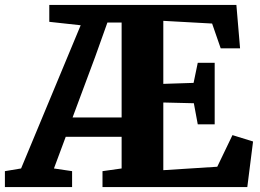

<svg xmlns="http://www.w3.org/2000/svg" viewBox="-66 -763 1062 783"><path d="M-46 0V-65L20 -76L263 -660L135 -674V-743H898L913 -566H834L799 -667L600 -678V-421L723.5 -425L740.5 -507H809.5V-256H740.5L724.5 -342L600 -345V-69L820 -83L882 -212L966 -186L942.5 0H352V-65L430 -76V-205H202L154 -76L228 -65V0ZM230 -284H430V-671H372L322 -531Z"/></svg>

Font: Merriweather Light 18pt Black
Style: Regular
Weight: 900
Version: Version 2.100